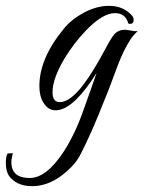

<svg xmlns="http://www.w3.org/2000/svg" viewBox="-101 -377 492 658"><path d="M9 261Q-44 261 -70 226Q-81 209 -81 181Q-81 159 -75 149L-57 148Q-62 166 -62 179Q-62 233 1 233Q59 233 119 140Q136 114 153.5 77.5Q171 41 187 -5Q198 -35 208.5 -65.5Q219 -96 230 -127Q194 -69 158 -34Q121 1 90 1Q65 1 50 -22Q34 -44 34 -83Q34 -177 118 -279Q132 -296 150 -310Q168 -324 189 -335Q232 -357 272 -357Q321 -357 350 -325Q357 -318 357 -309Q357 -292 339 -296Q329 -332 293 -332Q251 -332 194 -273Q152 -229 121 -178Q79 -108 79 -61Q79 -27 104 -27Q134 -27 172 -71Q213 -120 261 -211Q280 -247 291 -260Q307 -276 329 -275L350 -272Q362 -269 371 -271Q364 -264 357 -256Q350 -248 345 -240Q336 -226 325 -204.5Q314 -183 303 -154Q291 -123 280.5 -94Q270 -65 259 -39Q234 25 213 72Q192 119 176 150Q165 172 148.5 190Q132 208 111 224Q62 261 9 261Z"/></svg>

Font: Carattere
Style: Regular
Weight: 400
Designer: Robert E. Leuschke
Foundry: Robert E. Leuschke
Version: Version 1.010; ttfautohint (v1.8.3)